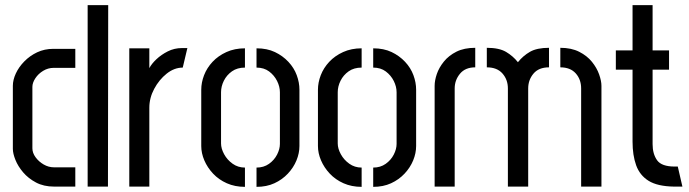

<svg xmlns="http://www.w3.org/2000/svg" viewBox="-20 -726 2679 747"><path d="M191 0Q150 0 120 -16Q90 -32 70 -55.5Q50 -79 40 -104Q30 -129 30 -147V-392Q30 -415 41.5 -440Q53 -465 74.5 -487Q96 -509 124.5 -522.5Q153 -536 188 -536H273V-462H189Q167 -462 148 -450.5Q129 -439 117.5 -421.5Q106 -404 106 -388V-149Q106 -131 118.5 -114Q131 -97 150 -86Q169 -75 190 -75H273V0ZM321 0V-706H401L400 0Z M483 0V-538H561V-461Q570 -478 588.5 -495.5Q607 -513 632.5 -526Q658 -539 688 -539Q694 -539 699 -539Q704 -539 709 -539L691 -463Q658 -463 628.5 -439.5Q599 -416 580 -380.5Q561 -345 561 -307V0Z M933 1Q894 1 862.5 -13Q831 -27 809 -50.5Q787 -74 775 -102Q763 -130 763 -158V-377Q763 -405 774 -433.5Q785 -462 807 -485.5Q829 -509 861 -523.5Q893 -538 933 -538V-463Q903 -463 882.5 -448.5Q862 -434 851 -412Q840 -390 840 -367V-168Q840 -148 852 -126Q864 -104 885 -89Q906 -74 933 -74ZM978 1V-74Q1006 -74 1026.5 -88.5Q1047 -103 1058 -124.5Q1069 -146 1069 -166V-367Q1069 -389 1058 -411Q1047 -433 1027 -448Q1007 -463 978 -463V-538Q1019 -538 1049.5 -523.5Q1080 -509 1102 -485.5Q1124 -462 1134.5 -433.5Q1145 -405 1145 -377V-158Q1145 -130 1133.5 -102Q1122 -74 1100 -50.5Q1078 -27 1047.5 -13Q1017 1 978 1Z M1387 1Q1348 1 1316.5 -13Q1285 -27 1263 -50.5Q1241 -74 1229 -102Q1217 -130 1217 -158V-377Q1217 -405 1228 -433.5Q1239 -462 1261 -485.5Q1283 -509 1315 -523.5Q1347 -538 1387 -538V-463Q1357 -463 1336.5 -448.5Q1316 -434 1305 -412Q1294 -390 1294 -367V-168Q1294 -148 1306 -126Q1318 -104 1339 -89Q1360 -74 1387 -74ZM1432 1V-74Q1460 -74 1480.5 -88.5Q1501 -103 1512 -124.5Q1523 -146 1523 -166V-367Q1523 -389 1512 -411Q1501 -433 1481 -448Q1461 -463 1432 -463V-538Q1473 -538 1503.5 -523.5Q1534 -509 1556 -485.5Q1578 -462 1588.5 -433.5Q1599 -405 1599 -377V-158Q1599 -130 1587.5 -102Q1576 -74 1554 -50.5Q1532 -27 1501.5 -13Q1471 1 1432 1Z M1956 0V-382Q1956 -416 1935 -440Q1914 -464 1874 -464V-540Q1922 -540 1949 -524Q1976 -508 1995 -484Q2015 -509 2042 -524.5Q2069 -540 2116 -540V-464Q2076 -464 2055.5 -439.5Q2035 -415 2035 -382V0ZM1671 0V-392Q1671 -413 1679.5 -438Q1688 -463 1707 -486.5Q1726 -510 1756 -525Q1786 -540 1829 -540V-464Q1790 -464 1769.5 -439Q1749 -414 1749 -382V0ZM2241 0V-382Q2241 -417 2220 -440.5Q2199 -464 2160 -464V-540Q2203 -540 2233.5 -524.5Q2264 -509 2283 -485.5Q2302 -462 2311 -436.5Q2320 -411 2320 -392V0Z M2602 0Q2538 -1 2503.5 -22.5Q2469 -44 2455 -83Q2441 -122 2441 -175V-455H2376V-530H2441V-706H2519V-530H2583V-455H2519V-165Q2519 -127 2536.5 -102.5Q2554 -78 2605 -78H2617L2635 0Z"/></svg>

Font: Stick No Bills
Style: Regular
Weight: 400
Version: Version 2.000